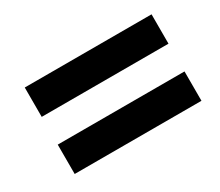

<svg xmlns="http://www.w3.org/2000/svg" viewBox="-70 -634 715 623"><g transform="rotate(-30 287.5 -323.0)"><path d="M61 -161V-271H536V-161ZM61 -375V-485H536V-375Z"/></g></svg>

Font: Source Serif 4 Black
Style: Italic
Weight: 900
Italic angle: -12°
Designer: Frank Grießhammer
Foundry: Adobe Systems Incorporated
Version: Version 4.004;hotconv 1.0.116;makeotfexe 2.5.65601